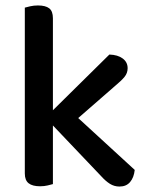

<svg xmlns="http://www.w3.org/2000/svg" viewBox="-20 -677 544 704"><path d="M222 -205 154 -253 381 -477Q412 -476 430 -462.5Q448 -449 448 -427Q448 -409 436.5 -395Q425 -381 402 -362ZM154 -238 231 -277 474 -54Q471 -26 457 -9.5Q443 7 418 7Q399 7 383 -3Q367 -13 350 -32ZM71 -267 174 -258V-2Q167 0 154.5 3Q142 6 127 6Q99 6 85 -5Q71 -16 71 -41ZM174 -207 71 -216V-649Q78 -651 91 -654Q104 -657 119 -657Q147 -657 160.5 -646.5Q174 -636 174 -610Z"/></svg>

Font: Baloo Bhaijaan 2 Medium
Style: Regular
Weight: 500
Designer: Sanskriti Dholi, Noopur Datye and Ek Type
Foundry: Ek Type
Version: Version 1.701